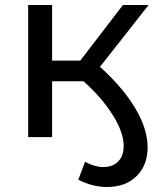

<svg xmlns="http://www.w3.org/2000/svg" viewBox="-20 -550 638 770"><path d="M572 40Q572 113 527.5 156.5Q483 200 409 200Q352 200 294 171L321 99Q361 120 394 120Q432 120 454 97.5Q476 75 476 35Q476 -19 432 -89Q388 -159 315 -224H189V0H93V-530H189V-307H302L473 -530H576L381 -282Q472 -200 522 -116.5Q572 -33 572 40Z"/></svg>

Font: Montserrat Alternates Medium
Style: Regular
Weight: 500
Designer: Julieta Ulanovsky
Foundry: Julieta Ulanovsky
Version: Version 7.200